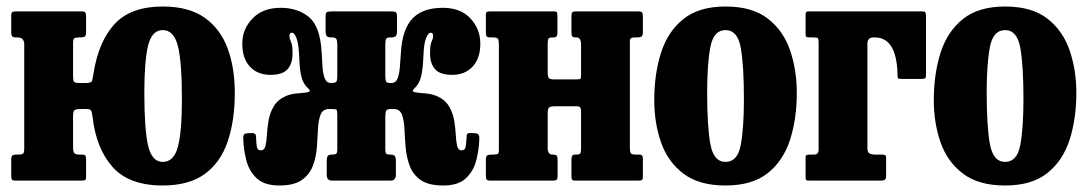

<svg xmlns="http://www.w3.org/2000/svg" viewBox="-20 -555 3348 590"><path d="M54.5 -99.5V-418.5Q54.5 -440 33.5 -440H30Q20.5 -440 17.5 -443.2Q14.5 -446.5 14.5 -456V-507Q14.5 -515.5 17.8 -517.8Q21 -520 29.5 -520H230.5Q239.5 -520 242 -516.8Q244.5 -513.5 244.5 -504V-456Q244.5 -445.5 240.5 -442.8Q236.5 -440 226.5 -440H223Q212 -440 208.2 -437.2Q204.5 -434.5 204.5 -423.5V-326Q204.5 -311.5 206.2 -305.8Q208 -300 223.5 -300H245Q261 -300 263 -307.2Q265 -314.5 267 -327.5Q282.5 -427.5 332.2 -481.2Q382 -535 480 -535Q560.5 -535 609 -500.5Q657.5 -466 679.5 -406.2Q701.5 -346.5 701.5 -270Q701.5 -184 679.5 -119.8Q657.5 -55.5 609 -20.2Q560.5 15 480 15Q376.5 15 326 -41.8Q275.5 -98.5 264.5 -195.5Q262.5 -210.5 259.8 -215.2Q257 -220 244.5 -220H227.5Q215 -220 209.8 -217Q204.5 -214 204.5 -198.5V-102.5Q204.5 -90 208 -85Q211.5 -80 224 -80H231.5Q240 -80 242.2 -76.8Q244.5 -73.5 244.5 -65V-11Q244.5 -3 241 -1.5Q237.5 0 229 0H27Q18.5 0 16.5 -3.5Q14.5 -7 14.5 -16V-65Q14.5 -74 17.8 -77Q21 -80 30 -80H36Q48 -80 51.2 -83.2Q54.5 -86.5 54.5 -99.5ZM423.5 -270Q423.5 -156.5 435.2 -107Q447 -57.5 480 -57.5Q514.5 -57.5 526.8 -104.5Q539 -151.5 539 -250Q539 -363.5 526.8 -413Q514.5 -462.5 480 -462.5Q447 -462.5 435.2 -415.5Q423.5 -368.5 423.5 -270Z M1453 -129.5Q1452 -95.5 1443.5 -62.2Q1435 -29 1411.5 -7Q1388 15 1342 15Q1296.5 15 1272.5 -2Q1248.5 -19 1238.8 -45.8Q1229 -72.5 1226.5 -102.5Q1224 -132.5 1222.8 -159.2Q1221.5 -186 1215 -203Q1208.5 -220 1189.5 -220H1182.5Q1169.5 -220 1166.8 -215.2Q1164 -210.5 1164 -194V-97Q1164 -85.5 1166.8 -82.8Q1169.5 -80 1177.5 -80H1179.5Q1190 -80 1193.2 -75.5Q1196.5 -71 1196.5 -60V-18Q1196.5 0 1180.5 0H1000Q984 0 984 -18V-60Q984 -71 987 -75.5Q990 -80 1000.5 -80H1002Q1010.5 -80 1013.5 -82.8Q1016.5 -85.5 1016.5 -97V-200Q1016.5 -216.5 1013.8 -218.2Q1011 -220 998 -220H991Q972 -220 965.2 -203Q958.5 -186 957.2 -159.2Q956 -132.5 953.8 -102.5Q951.5 -72.5 941.5 -45.8Q931.5 -19 907.5 -2Q883.5 15 838.5 15Q792.5 15 769 -7Q745.5 -29 737 -62.2Q728.5 -95.5 727.5 -129.5Q727 -136.5 729 -140.5Q731 -144.5 739.5 -145.5L750 -146Q766 -147.5 766.5 -137Q767.5 -115.5 769.2 -104.2Q771 -93 781.5 -93Q792.5 -93 795.8 -106.5Q799 -120 800.2 -141.2Q801.5 -162.5 805.5 -185.8Q809.5 -209 821.8 -229.2Q834 -249.5 860 -260.5Q876 -267 895.5 -268.2Q915 -269.5 926 -271.8Q937 -274 927.5 -283Q911.5 -297 906 -319.8Q900.5 -342.5 899.5 -381Q897.5 -422.5 890.8 -438.5Q884 -454.5 877.5 -454.5Q869.5 -454.5 869.5 -445Q869.5 -437.5 871.8 -432.8Q874 -428 876.5 -419.2Q879 -410.5 879 -390.5Q879 -360 863.8 -342.5Q848.5 -325 811 -325Q771.5 -325 748 -350.2Q724.5 -375.5 724.5 -421Q724.5 -465.5 756 -498.2Q787.5 -531 842.5 -531Q895 -531 929.5 -502.5Q964 -474 968.5 -393.5Q969.5 -371 971 -349.5Q972.5 -328 978 -314Q983.5 -300 997 -300H999Q1011 -300 1013.8 -304.5Q1016.5 -309 1016.5 -321.5V-420Q1016 -432.5 1012.8 -436.2Q1009.5 -440 1002.5 -440H997.5Q988 -440 984.2 -444Q980.5 -448 980.5 -461V-503Q980.5 -514.5 983.8 -517.2Q987 -520 998.5 -520H1182Q1193.5 -520 1196.8 -517.2Q1200 -514.5 1200 -503V-461Q1200 -447.5 1195.8 -443.8Q1191.5 -440 1181.5 -440H1179Q1170.5 -440 1167.2 -436.5Q1164 -433 1164 -416.5V-321.5Q1164 -309 1166.5 -304.5Q1169 -300 1179 -300H1183Q1196.5 -300 1201.8 -314Q1207 -328 1208.8 -349.5Q1210.5 -371 1212 -393.5Q1216 -464.5 1247.2 -497.8Q1278.5 -531 1340.5 -531Q1395.5 -531 1425.8 -498.2Q1456 -465.5 1456 -421Q1456 -375.5 1432.2 -350.2Q1408.5 -325 1369.5 -325Q1332 -325 1316.8 -342.5Q1301.5 -360 1301.5 -390.5Q1301.5 -410.5 1303.8 -419.2Q1306 -428 1308.5 -432.8Q1311 -437.5 1311 -445Q1311 -454.5 1303 -454.5Q1296.5 -454.5 1289.5 -438.5Q1282.5 -422.5 1281 -381Q1279.5 -342.5 1274 -319.8Q1268.5 -297 1253 -283Q1243.5 -274 1254.2 -271.8Q1265 -269.5 1284.5 -268.2Q1304 -267 1320.5 -260.5Q1347 -249.5 1359.2 -229.2Q1371.5 -209 1375.5 -185.8Q1379.5 -162.5 1380.5 -141.2Q1381.5 -120 1384.8 -106.5Q1388 -93 1399 -93Q1409 -93 1411 -104.2Q1413 -115.5 1414 -137Q1414 -144 1418 -145.2Q1422 -146.5 1430.5 -146L1441 -145.5Q1449 -144.5 1451 -140.5Q1453 -136.5 1453 -129.5Z M1915.5 -102.5Q1915.5 -89.5 1918 -84.8Q1920.5 -80 1933.5 -80H1942.5Q1951 -80 1953.2 -76.8Q1955.5 -73.5 1955.5 -65V-11Q1955.5 -3 1952 -1.5Q1948.5 0 1940 0H1747Q1739 0 1737.5 -3.8Q1736 -7.5 1736 -15.5V-65.5Q1736 -80 1746 -80H1752Q1760 -80 1762.8 -83.2Q1765.5 -86.5 1765.5 -99.5V-213Q1765.5 -222 1762.8 -225.2Q1760 -228.5 1750 -228.5H1687.5Q1672.5 -228.5 1667.8 -225Q1663 -221.5 1663 -205.5V-100.5Q1663 -80 1677.5 -80H1679Q1687.5 -80 1690.5 -77Q1693.5 -74 1693.5 -63V-15Q1693.5 -6 1690.8 -3Q1688 0 1679.5 0H1487Q1478 0 1475.5 -3.2Q1473 -6.5 1473 -16V-64Q1473 -74.5 1477.2 -77.2Q1481.5 -80 1491 -80H1496Q1506 -80 1509.5 -82.2Q1513 -84.5 1513 -94V-417.5Q1513 -430.5 1510.5 -435.2Q1508 -440 1495 -440H1486Q1478 -440 1475.5 -443.2Q1473 -446.5 1473 -455V-509Q1473 -517.5 1476.8 -518.8Q1480.5 -520 1488.5 -520H1682Q1690 -520 1691.5 -516.5Q1693 -513 1693 -504.5V-454.5Q1693 -440 1682 -440H1678Q1669 -440 1666 -436.8Q1663 -433.5 1663 -420.5V-332.5Q1663 -320 1666.2 -315.5Q1669.5 -311 1683 -311H1750.5Q1762 -311 1763.8 -313Q1765.5 -315 1765.5 -326V-419.5Q1765.5 -440 1751 -440H1748.5Q1741 -440 1738.5 -443Q1736 -446 1736 -457V-505Q1736 -514 1738.5 -517Q1741 -520 1750 -520H1941.5Q1950.5 -520 1953 -516.8Q1955.5 -513.5 1955.5 -504V-456Q1955.5 -445.5 1951.5 -442.8Q1947.5 -440 1937.5 -440H1932.5Q1923 -440 1919.2 -437.8Q1915.5 -435.5 1915.5 -426Z M1990.5 -247.5Q1990.5 -327.5 2011.2 -392.8Q2032 -458 2080 -496.5Q2128 -535 2209.5 -535Q2291.5 -535 2339.2 -498Q2387 -461 2407.8 -400.5Q2428.5 -340 2428.5 -270Q2428.5 -190 2407.8 -125.5Q2387 -61 2339.2 -23Q2291.5 15 2209.5 15Q2128 15 2080 -21.5Q2032 -58 2011.2 -117.8Q1990.5 -177.5 1990.5 -247.5ZM2153 -270Q2153 -166 2163 -111.8Q2173 -57.5 2209.5 -57.5Q2246.5 -57.5 2256.2 -109.2Q2266 -161 2266 -250Q2266 -354.5 2256.2 -408.5Q2246.5 -462.5 2209.5 -462.5Q2173 -462.5 2163 -411Q2153 -359.5 2153 -270Z M2481 -440H2467.5Q2460.5 -440 2458 -441.8Q2455.5 -443.5 2455.5 -451V-510.5Q2455.5 -520 2463 -520H2813.5Q2821.5 -520 2823.5 -517Q2825.5 -514 2825.5 -505.5V-322.5Q2825.5 -315.5 2822 -314Q2818.5 -312.5 2811.5 -312.5H2748Q2740.5 -312.5 2739.2 -315Q2738 -317.5 2738 -324.5Q2736 -440 2668 -440H2665Q2645.5 -440 2645.5 -421.5V-100Q2645.5 -88 2651.2 -84Q2657 -80 2669.5 -80H2689Q2696 -80 2699.5 -78.5Q2703 -77 2703 -70V-15Q2703 -5.5 2699.2 -2.8Q2695.5 0 2686.5 0H2468Q2460.5 0 2458 -1.2Q2455.5 -2.5 2455.5 -10V-71Q2455.5 -77.5 2459 -78.8Q2462.5 -80 2469 -80H2482Q2495.5 -80 2495.5 -95V-425Q2495.5 -435 2493.2 -437.5Q2491 -440 2481 -440Z M2849.5 -247.5Q2849.5 -327.5 2870.2 -392.8Q2891 -458 2939 -496.5Q2987 -535 3068.5 -535Q3150.5 -535 3198.2 -498Q3246 -461 3266.8 -400.5Q3287.5 -340 3287.5 -270Q3287.5 -190 3266.8 -125.5Q3246 -61 3198.2 -23Q3150.5 15 3068.5 15Q2987 15 2939 -21.5Q2891 -58 2870.2 -117.8Q2849.5 -177.5 2849.5 -247.5ZM3012 -270Q3012 -166 3022 -111.8Q3032 -57.5 3068.5 -57.5Q3105.5 -57.5 3115.2 -109.2Q3125 -161 3125 -250Q3125 -354.5 3115.2 -408.5Q3105.5 -462.5 3068.5 -462.5Q3032 -462.5 3022 -411Q3012 -359.5 3012 -270Z"/></svg>

Font: Besley* Condensed
Style: Bold
Weight: 700
Width: 3
Designer: Owen Earl
Foundry: indestructible type*
Version: Version 3.000; ttfautohint (v1.8.3)